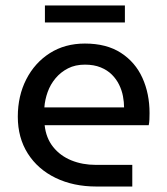

<svg xmlns="http://www.w3.org/2000/svg" viewBox="-20 -681 610 701"><path d="M332 0Q248 0 183 -31.5Q118 -63 81.5 -120.5Q45 -178 45 -255Q45 -331 76 -391.5Q107 -452 162 -487Q217 -522 290 -522Q369 -522 421.5 -488Q474 -454 500 -396.5Q526 -339 526 -268Q526 -257 525.5 -245Q525 -233 523 -224H143Q148 -177 174 -144.5Q200 -112 240.5 -95.5Q281 -79 330 -79H463V0ZM142 -289H433Q433 -308 429 -329.5Q425 -351 415 -371.5Q405 -392 388.5 -408.5Q372 -425 347.5 -435Q323 -445 290 -445Q255 -445 228.5 -431.5Q202 -418 183 -395.5Q164 -373 154 -345Q144 -317 142 -289ZM144 -599V-661H436V-599Z"/></svg>

Font: MuseoModerno Thin
Style: Regular
Weight: 400
Version: Version 1.003